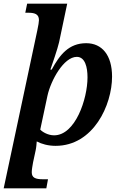

<svg xmlns="http://www.w3.org/2000/svg" viewBox="-48 -780 668 1040"><path d="M154 -615 -28 240H203L212 191H185C144 191 124 183 124 153C124 138 128 118 131 100L145 35C149 16 150 -2 151 -14C177 0 213 10 253 10C458 10 559 -211 559 -365C559 -482 504 -546 419 -546C325 -546 276 -484 232 -403H225C234 -430 264 -515 272 -551L316 -760H99L89 -711H104C138 -711 163 -705 163 -671C163 -662 160 -643 154 -615ZM245 -47C212 -47 182 -65 170 -78L209 -261C227 -344 297 -472 368 -472C413 -472 426 -416 426 -361C426 -244 360 -47 245 -47Z"/></svg>

Font: Noto Serif SemiBold
Style: Italic
Weight: 600
Italic angle: -12°
Designer: Monotype Design Team
Foundry: Monotype Imaging Inc.
Version: Version 2.014